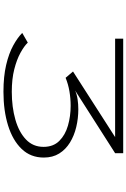

<svg xmlns="http://www.w3.org/2000/svg" viewBox="174 -914 751 1140"><g transform="rotate(90 550.0 -344.5)"><path d="M525.5 11Q434.5 11 366.2 -5Q298 -21 251 -46.8Q204 -72.5 176 -100.5L233.5 -133.5Q254 -112 294 -90Q334 -68 392 -53.2Q450 -38.5 525.5 -38.5Q616.5 -38.5 690.8 -59.8Q765 -81 808.8 -122.8Q852.5 -164.5 852.5 -227Q852.5 -285 817.2 -320.5Q782 -356 726.2 -372Q670.5 -388 608.5 -388Q565.5 -388 522.8 -380.8Q480 -373.5 442.5 -358L405 -402L794.5 -652H210V-700H890V-652L518 -414.5Q541.5 -425 570.2 -429.2Q599 -433.5 629.5 -433.5Q683.5 -433.5 734.8 -421.2Q786 -409 827 -383.8Q868 -358.5 892 -320Q916 -281.5 916 -228.5Q916 -150.5 865 -97.2Q814 -44 725.8 -16.5Q637.5 11 525.5 11Z"/></g></svg>

Font: Trispace Expanded ExtraLight
Style: Regular
Weight: 200
Width: 7
Designer: Tyler Finck
Foundry: Etcetera Type Company
Version: Version 1.210; ttfautohint (v1.8.3)